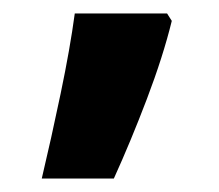

<svg xmlns="http://www.w3.org/2000/svg" viewBox="-20 -136 325 285"><path d="M228 -116 235 -105Q222 -52 198 11Q174 74 149 129H42Q56 70 70 3Q84 -64 91 -116Z"/></svg>

Font: Noto Sans Sinhala UI
Style: Bold
Weight: 700
Designer: Jelle Bosma - Monotype Design Team
Foundry: Monotype Imaging Inc.
Version: Version 2.006; ttfautohint (v1.8.4.7-5d5b)